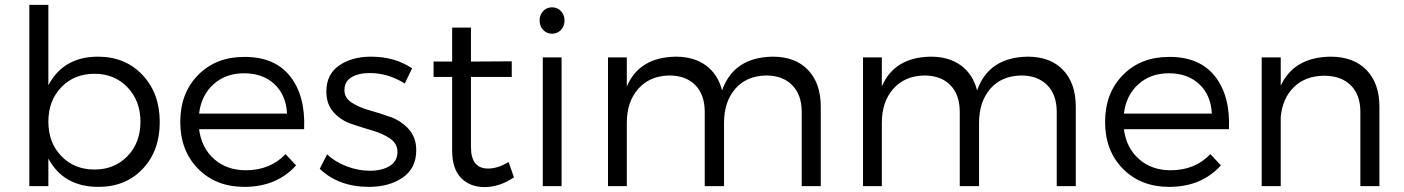

<svg xmlns="http://www.w3.org/2000/svg" viewBox="-20 -762 5746 786"><path d="M100 0V-742H178V-413Q240 -530 381 -530Q493 -530 563.5 -455Q634 -380 634 -262Q634 -145 564.5 -71Q495 3 383 3Q240 3 178 -113V0ZM367 -68Q449 -68 502 -123Q555 -178 555 -264Q555 -349 502 -404.5Q449 -460 367 -460Q284 -460 231 -405Q178 -350 178 -264Q178 -178 231 -123Q284 -68 367 -68Z M979 -529Q1104 -530 1167.5 -450Q1231 -370 1225 -233H795Q805 -156 857 -110.5Q909 -65 986 -65Q1086 -65 1149 -131L1192 -85Q1113 3 980 3Q864 3 791 -71Q718 -145 718 -263Q718 -381 791 -455Q864 -529 979 -529ZM795 -297H1155Q1151 -373 1103.5 -417.5Q1056 -462 979 -462Q904 -462 854 -417Q804 -372 795 -297Z M1289 -71 1319 -130Q1352 -99 1399.5 -81Q1447 -63 1494 -63Q1543 -63 1574.5 -82Q1606 -101 1607 -138Q1608 -173 1578 -194Q1548 -215 1505 -227.5Q1462 -240 1419 -254.5Q1376 -269 1346 -302Q1316 -335 1316 -387Q1316 -458 1368.5 -494Q1421 -530 1499 -530Q1597 -530 1667 -482L1637 -420Q1569 -463 1494 -463Q1447 -463 1418.5 -445.5Q1390 -428 1390 -393Q1390 -361 1420.5 -341.5Q1451 -322 1494 -310Q1537 -298 1580 -282.5Q1623 -267 1653.5 -233Q1684 -199 1684 -147Q1684 -73 1628.5 -35Q1573 3 1491 3Q1366 3 1289 -71Z M1755 -447V-510H1831V-649H1908V-510L2075 -511V-447H1908V-160Q1908 -72 1978 -72Q2019 -72 2062 -99L2084 -36Q2027 3 1965 4Q1904 4 1867.5 -33.5Q1831 -71 1831 -146V-447Z M2203.5 -639.5Q2189 -655 2189 -678Q2189 -701 2203.5 -716.5Q2218 -732 2240 -732Q2262 -732 2276.5 -716.5Q2291 -701 2291 -678Q2291 -655 2276.5 -639.5Q2262 -624 2240 -624Q2218 -624 2203.5 -639.5ZM2202 0V-527H2279V0Z M2469 0V-527H2546V-408Q2597 -528 2747 -530Q2821 -530 2870 -494Q2919 -458 2936 -392Q2984 -528 3144 -530Q3236 -530 3288 -475.5Q3340 -421 3340 -325V0H3262V-304Q3262 -374 3223 -413.5Q3184 -453 3116 -453Q3035 -451 2989.5 -398Q2944 -345 2944 -259V0H2865V-304Q2865 -374 2826.5 -413.5Q2788 -453 2719 -453Q2639 -451 2592.5 -398Q2546 -345 2546 -259V0Z M3513 0V-527H3590V-408Q3641 -528 3791 -530Q3865 -530 3914 -494Q3963 -458 3980 -392Q4028 -528 4188 -530Q4280 -530 4332 -475.5Q4384 -421 4384 -325V0H4306V-304Q4306 -374 4267 -413.5Q4228 -453 4160 -453Q4079 -451 4033.5 -398Q3988 -345 3988 -259V0H3909V-304Q3909 -374 3870.5 -413.5Q3832 -453 3763 -453Q3683 -451 3636.5 -398Q3590 -345 3590 -259V0Z M4765 -529Q4890 -530 4953.5 -450Q5017 -370 5011 -233H4581Q4591 -156 4643 -110.5Q4695 -65 4772 -65Q4872 -65 4935 -131L4978 -85Q4899 3 4766 3Q4650 3 4577 -71Q4504 -145 4504 -263Q4504 -381 4577 -455Q4650 -529 4765 -529ZM4581 -297H4941Q4937 -373 4889.5 -417.5Q4842 -462 4765 -462Q4690 -462 4640 -417Q4590 -372 4581 -297Z M5145 0V-527H5223V-411Q5277 -528 5427 -530Q5521 -530 5574 -475.5Q5627 -421 5627 -325V0H5549V-304Q5549 -374 5509.5 -413Q5470 -452 5400 -452Q5323 -451 5276.5 -405Q5230 -359 5223 -283V0Z"/></svg>

Font: Trueno
Style: Lt
Weight: 300
Designer: Julieta Ulanovsky
Foundry: Julieta Ulanovsky
Version: Version 3.001b